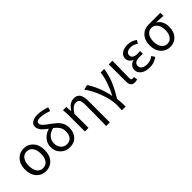

<svg xmlns="http://www.w3.org/2000/svg" viewBox="158 -1965 3333 3333"><g transform="rotate(-45 1825.0 -298.0)"><path d="M121.1 -59.6Q49.8 -136.7 49.8 -265.1Q49.8 -393.6 121.1 -470.7Q188.5 -543.9 292 -543.9Q395.5 -543.9 462.9 -470.7Q533.2 -393.6 533.2 -264.6Q533.2 -135.7 462.9 -59.6Q395.5 12.7 292 12.7Q188.5 12.7 121.1 -59.6ZM402.3 -413.1Q362.3 -469.7 292 -469.7Q221.7 -469.7 181.6 -413.1Q142.6 -358.4 142.6 -264.6Q142.6 -170.9 182.1 -116.2Q221.7 -61.5 292 -61.5Q362.3 -61.5 401.9 -116.2Q441.4 -170.9 441.4 -264.6Q441.4 -358.4 402.3 -413.1Z M877 12.7Q781.2 12.7 712.9 -50.8Q639.6 -120.1 639.6 -228.5Q639.6 -320.3 699.2 -386.7Q752.9 -448.2 844.7 -476.6Q774.4 -526.4 742.2 -563.5Q697.3 -615.2 697.3 -670.9Q697.3 -721.7 739.3 -753.9Q786.1 -790 872.1 -790Q970.7 -790 1099.6 -747.1L1077.1 -676.8Q950.2 -721.7 870.1 -721.7Q826.2 -721.7 802.7 -705.1Q782.2 -689.5 782.2 -666Q782.2 -632.8 817.4 -597.7Q839.8 -575.2 905.3 -528.3Q928.7 -510.7 941.4 -502Q1023.4 -442.4 1059.6 -393.6Q1110.4 -326.2 1110.4 -239.3Q1110.4 -125 1048.8 -56.6Q986.3 12.7 877 12.7ZM878.9 -61.5Q949.2 -61.5 986.3 -109.4Q1022.5 -156.2 1022.5 -238.3Q1022.5 -298.8 988.3 -349.6Q961.9 -388.7 906.2 -431.6Q821.3 -412.1 773.9 -359.4Q726.6 -306.6 726.6 -230.5Q726.6 -154.3 772.5 -106.4Q816.4 -61.5 878.9 -61.5Z M1581.1 194.3Q1586.9 -65.4 1586.9 -324.2Q1586.9 -399.4 1566.9 -432.6Q1546.9 -465.8 1500 -465.8Q1456.1 -465.8 1421.4 -439.9Q1386.7 -414.1 1341.8 -346.7V0H1252.9V-384.8Q1252.9 -466.8 1245.1 -530.3H1326.2L1334 -418.9H1336.9Q1378.9 -483.4 1422.9 -512.7Q1468.8 -543.9 1526.4 -543.9Q1601.6 -543.9 1636.7 -491.2Q1670.9 -439.5 1670.9 -335.9V194.3Z M1967.8 194.3Q1971.7 146.5 1971.7 63.5Q1971.7 -65.4 1905.3 -242.2Q1842.8 -411.1 1759.8 -520.5L1848.6 -543.9Q1900.4 -470.7 1950.2 -351.6Q2002 -224.6 2024.4 -104.5H2029.3Q2154.3 -349.6 2168.9 -530.3H2258.8Q2237.3 -394.5 2191.4 -280.3Q2144.5 -163.1 2047.9 -4.9Q2059.6 80.1 2059.6 194.3Z M2470.7 12.7Q2417 12.7 2392.6 -19.5Q2370.1 -48.8 2370.1 -110.4V-530.3H2460Q2459 -475.6 2457 -362.3Q2453.1 -182.6 2453.1 -103.5Q2453.1 -61.5 2490.2 -61.5Q2504.9 -61.5 2522.5 -67.4L2535.2 0Q2509.8 12.7 2470.7 12.7Z M2839.8 12.7Q2740.2 12.7 2678.7 -30.3Q2615.2 -73.2 2615.2 -146.5Q2615.2 -199.2 2648.4 -234.4Q2676.8 -265.6 2725.6 -278.3V-283.2Q2685.5 -297.9 2663.1 -331.1Q2641.6 -362.3 2641.6 -401.4Q2641.6 -469.7 2702.1 -508.8Q2756.8 -543.9 2843.8 -543.9Q2934.6 -543.9 3015.6 -485.4L2979.5 -425.8Q2916 -472.7 2846.7 -472.7Q2795.9 -472.7 2763.7 -452.1Q2730.5 -429.7 2730.5 -389.6Q2730.5 -351.6 2759.8 -331.1Q2791 -307.6 2852.5 -307.6Q2879.9 -307.6 2918 -310.5V-241.2Q2873 -244.1 2835.9 -244.1Q2705.1 -244.1 2705.1 -153.3Q2705.1 -109.4 2743.2 -84Q2781.2 -58.6 2848.6 -58.6Q2927.7 -58.6 2994.1 -112.3L3032.2 -52.7Q2985.4 -16.6 2939.5 -2Q2896.5 12.7 2839.8 12.7Z M3175.8 -57.6Q3104.5 -132.8 3104.5 -258.8Q3104.5 -390.6 3178.7 -464.8Q3245.1 -530.3 3346.7 -530.3H3636.7V-454.1Q3544.9 -461.9 3469.7 -462.9V-459Q3519.5 -430.7 3546.9 -377Q3574.2 -322.3 3574.2 -248Q3574.2 -127.9 3506.8 -55.7Q3443.4 12.7 3342.8 12.7Q3242.2 12.7 3175.8 -57.6ZM3447.3 -113.3Q3487.3 -167 3487.3 -254.9Q3487.3 -338.9 3450.2 -395.5Q3411.1 -456.1 3344.7 -456.1Q3278.3 -456.1 3239.3 -407.2Q3197.3 -355.5 3197.3 -258.8Q3197.3 -168.9 3238.3 -115.2Q3279.3 -61.5 3343.3 -61.5Q3407.2 -61.5 3447.3 -113.3Z"/></g></svg>

Font: Bpmf GenYo Gothic R
Style: R
Weight: 400
Foundry: But Ko
Version: Version 1.320